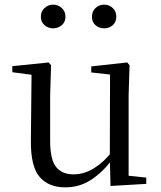

<svg xmlns="http://www.w3.org/2000/svg" viewBox="-20 -792 693 827"><path d="M261 15Q190 15 151 -29.5Q112 -74 113 -186L116 -484L138 -467L33 -481V-507L190 -523L200 -511L196 -380V-185Q196 -105 221.5 -73Q247 -41 296 -41Q343 -41 386 -68Q429 -95 465 -142L488 -103H462Q423 -51 373 -18Q323 15 261 15ZM456 9 453 -114V-116L454 -471L373 -480V-506L528 -523L538 -511L534 -380V-35L610 -27V0ZM208 -670Q188 -670 172 -683.5Q156 -697 156 -720Q156 -743 172 -757.5Q188 -772 208 -772Q230 -772 246 -757.5Q262 -743 262 -720Q262 -697 246 -683.5Q230 -670 208 -670ZM429 -670Q407 -670 391.5 -683.5Q376 -697 376 -720Q376 -743 391.5 -757.5Q407 -772 429 -772Q450 -772 465.5 -757.5Q481 -743 481 -720Q481 -697 465.5 -683.5Q450 -670 429 -670Z"/></svg>

Font: Noto Serif SC
Style: Regular
Weight: 400
Designer: Ryoko NISHIZUKA 西塚涼子 (kana & ideographs); Frank Grießhammer (Latin, Greek & Cyrillic); Wenlong ZHANG 张文龙 (bopomofo); San
Foundry: Adobe
Version: Version 2.002-H1;hotconv 1.1.0;makeotfexe 2.6.0